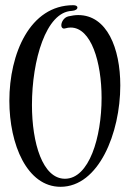

<svg xmlns="http://www.w3.org/2000/svg" viewBox="-20 -709 505 739"><path d="M213 10C360 10 443 -197 443 -380C443 -523 392 -651 281 -651C269 -651 256 -649 243 -646C226 -642 216 -624 216 -612C216 -605 219 -599 227 -599C228 -599 230 -600 232 -600C239 -602 245 -603 252 -603C331 -603 371 -470 371 -332C371 -180 323 -21 230 -21C144 -21 103 -158 103 -305C103 -477 157 -663 256 -667C271 -668 278 -674 278 -680C278 -685 273 -689 262 -689C95 -689 16 -502 16 -321C16 -153 84 10 213 10Z"/></svg>

Font: Style Script
Style: Regular
Weight: 400
Designer: Robert E. Leuschke
Foundry: Robert E. Leuschke
Version: Version 1.010